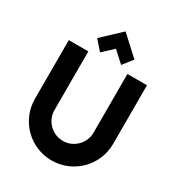

<svg xmlns="http://www.w3.org/2000/svg" viewBox="-213 -1057 1100 1191"><g transform="rotate(30 337.0 -461.5)"><path d="M617 -700H477V-280C477 -203 414 -140 337 -140C260 -140 197 -203 197 -280V-700H57V-280C57 -125 182 0 337 0C492 0 617 -125 617 -280ZM263 -731 337 -800 415 -729 470 -799 335 -923 203 -799Z"/></g></svg>

Font: Righteous
Style: Regular
Weight: 400
Designer: Astigmatic (AOETI)
Foundry: Astigmatic (AOETI)
Version: Version 1.000